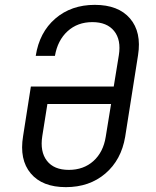

<svg xmlns="http://www.w3.org/2000/svg" viewBox="-20 -760 640 790"><path d="M251 10Q154 10 106.5 -46.5Q59 -103 75 -200L107 -404H448L469 -533Q479 -596 449.5 -632.5Q420 -669 360 -669Q299 -669 258 -631.5Q217 -594 206 -530H127Q142 -627 207.5 -683.5Q273 -740 370 -740Q467 -740 515 -684Q563 -628 548 -533L495 -197Q479 -102 413.5 -46Q348 10 251 10ZM263 -61Q324 -61 364.5 -97.5Q405 -134 415 -197L437 -332H175L154 -200Q144 -136 173 -98.5Q202 -61 263 -61Z"/></svg>

Font: JetBrains Mono NL Light
Style: Italic
Weight: 300
Italic angle: -9°
Designer: Philipp Nurullin, Konstantin Bulenkov
Foundry: JetBrains
Version: Version 2.304; ttfautohint (v1.8.4.7-5d5b)